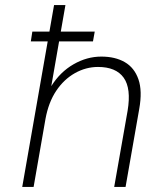

<svg xmlns="http://www.w3.org/2000/svg" viewBox="-20 -740 623 760"><path d="M102 -576 108 -615H355L348 -576ZM68 0 194 -720H239L183 -399Q218 -455 271 -485.5Q324 -516 381 -516Q436 -516 474 -494Q512 -472 528 -426Q544 -380 531 -308L477 0H432L485 -301Q500 -390 469.5 -432.5Q439 -475 368 -475Q320 -475 276.5 -450.5Q233 -426 202.5 -380.5Q172 -335 160 -269L113 0Z"/></svg>

Font: DM Sans ExtraLight
Style: Italic
Weight: 250
Italic angle: -10°
Designer: Colophon Foundry, Jonny Pinhorn
Foundry: Colophon Foundry
Version: Version 4.004;gftools[0.9.30]